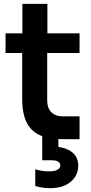

<svg xmlns="http://www.w3.org/2000/svg" viewBox="-20 -716 471 997"><path d="M238.8 261.2Q202.1 261.2 163.1 250V163.1Q198.2 173.8 234.9 173.8Q263.2 173.8 278.1 165.5Q293 157.2 293 143.1Q293 116.2 247.1 116.2H199.2V-8.8Q146.5 -28.3 120.8 -75.4Q95.2 -122.6 95.2 -204.1V-440.9H8.8V-543H96.2V-695.8H226.1V-543H393.1V-440.9H225.1V-194.8Q225.1 -154.8 246.6 -133.3Q268.1 -111.8 308.1 -111.8H393.1V6.8H314.9Q293 6.8 283.2 5.9V46.9Q332 53.7 359.1 78.6Q386.2 103.5 386.2 144Q386.2 195.3 346.9 228.3Q307.6 261.2 238.8 261.2Z"/></svg>

Font: Sora SemiBold
Style: Regular
Weight: 600
Designer: Jonathan Barnbrook, Julián Moncada
Foundry: Barnbrook Fonts
Version: Version 2.000